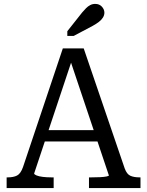

<svg xmlns="http://www.w3.org/2000/svg" viewBox="-20 -964 754 984"><path d="M202 -297H488L498 -239H189ZM333 -676 349 -657 155 -75Q155 -70 167 -65Q179 -60 199 -57.5Q219 -55 242 -55H255V0H14V-55H20Q49 -55 67.5 -64.5Q86 -74 98 -108L302 -716H409L619 -101Q630 -71 648.5 -63Q667 -55 695 -55H700V0H436V-55H450Q473 -55 493 -56Q513 -57 525.5 -59.5Q538 -62 538 -65ZM401 -900 325 -804V-780H358L456 -832Q474 -842 487 -852Q500 -862 507.5 -874Q515 -886 515 -899Q515 -916 502 -930Q489 -944 468 -944Q454 -944 442.5 -938Q431 -932 421.5 -922.5Q412 -913 401 -900Z"/></svg>

Font: Roboto Serif
Style: Regular
Weight: 400
Designer: Greg Gazdowicz
Foundry: Commercial Type
Version: Version 1.008